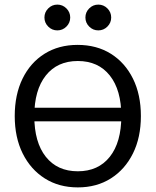

<svg xmlns="http://www.w3.org/2000/svg" viewBox="-20 -799 676 834"><path d="M113 -331H551V-272H113ZM317 -604Q400 -604 461.5 -565.5Q523 -527 557.5 -457.5Q592 -388 592 -295Q592 -202 557.5 -132.5Q523 -63 461.5 -24Q400 15 318 15Q236 15 174.5 -24Q113 -63 78.5 -132.5Q44 -202 44 -295Q44 -388 78 -457.5Q112 -527 173.5 -565.5Q235 -604 317 -604ZM318 -534Q229 -534 179 -471Q129 -408 129 -295Q129 -181 179 -118Q229 -55 318 -55Q407 -55 457 -118Q507 -181 507 -295Q507 -408 457 -471Q407 -534 318 -534ZM407 -779Q430 -779 446.5 -762.5Q463 -746 463 -723Q463 -700 446.5 -683.5Q430 -667 407 -667Q384 -667 367.5 -683.5Q351 -700 351 -723Q351 -746 367.5 -762.5Q384 -779 407 -779ZM229 -779Q252 -779 268.5 -762.5Q285 -746 285 -723Q285 -700 268.5 -683.5Q252 -667 229 -667Q206 -667 189.5 -683.5Q173 -700 173 -723Q173 -746 189.5 -762.5Q206 -779 229 -779Z"/></svg>

Font: Podkova
Style: Regular
Weight: 400
Designer: Ilya Yudin
Foundry: Cyreal (www.cyreal.org)
Version: Version 2.103